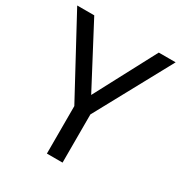

<svg xmlns="http://www.w3.org/2000/svg" viewBox="-168 -835 902 956"><g transform="rotate(30 283.0 -357.0)"><path d="M283 -363 469 -714H566L328 -277V0H238V-273L0 -714H98Z"/></g></svg>

Font: hex115
Style: Regular
Weight: 400
Designer: Monotype Design Team
Foundry: Monotype Imaging Inc.
Version: Version 2.013